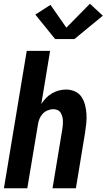

<svg xmlns="http://www.w3.org/2000/svg" viewBox="-20 -1007 570 1027"><path d="M1 0 123 -735H248L201 -451Q212 -468 226.5 -483Q241 -498 258.5 -508Q276 -518 295 -523Q314 -528 333 -528Q359 -528 381 -518Q403 -508 416 -488.5Q429 -469 435 -445.5Q441 -422 442.5 -397Q444 -372 441.5 -347Q439 -322 435 -297L386 0H261L313 -314Q315 -326 316 -338Q317 -350 316.5 -361.5Q316 -373 313 -384Q310 -395 304 -404.5Q298 -414 287.5 -418.5Q277 -423 265 -423Q250 -423 234.5 -416.5Q219 -410 208 -398Q197 -386 191 -371Q185 -356 183 -341L126 0ZM378 -798H275L169 -929L250 -981L335 -859L461 -987L530 -923Z"/></svg>

Font: Iosevka SS04 Extrabold
Style: Italic
Weight: 800
Italic angle: -9°
Monospace: yes
Designer: Belleve Invis
Foundry: Belleve Invis
Version: Version 19.0.0; ttfautohint (v1.8.4)